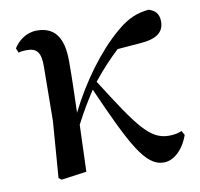

<svg xmlns="http://www.w3.org/2000/svg" viewBox="-67 -614 731 701"><g transform="rotate(-10 298.5 -263.5)"><path d="M486 16C521 16 558 -14 578 -70L569 -86C559 -81 542 -77 521 -77C451 -77 411 -134 295 -317C328 -358 360 -392 391 -421L477 -428C534 -432 565 -451 565 -493C565 -524 548 -537 527 -543C488 -539 452 -528 405 -487C332 -425 258 -325 205 -218C207 -282 209 -345 209 -405C210 -503 173 -539 112 -539C73 -539 43 -515 26 -488L33 -471C42 -474 52 -475 63 -475C101 -475 116 -458 115 -403L113 -204L97 5L107 13L201 0L207 -173C233 -223 251 -252 276 -291C373 -72 418 16 486 16Z"/></g></svg>

Font: Noto Serif HK SemiBold
Style: Regular
Weight: 600
Designer: Ryoko NISHIZUKA 西塚涼子 (kana & ideographs); Frank Grießhammer (Latin, Greek & Cyrillic); Wenlong ZHANG 张文龙 (bopomofo); San
Foundry: Adobe
Version: Version 2.001;hotconv 1.1.0;makeotfexe 2.6.0